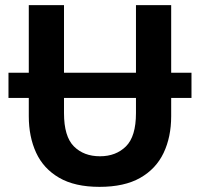

<svg xmlns="http://www.w3.org/2000/svg" viewBox="-20 -713 778 747"><path d="M367 14Q271 14 210 -21.5Q149 -57 120.5 -119Q92 -181 92 -261V-332H13V-430H92V-693H229V-430H509V-693H646V-430H725V-332H646V-261Q646 -180 616.5 -118Q587 -56 525.5 -21Q464 14 367 14ZM369 -105Q431 -105 470 -143.5Q509 -182 509 -273V-332H229V-273Q229 -182 267.5 -143.5Q306 -105 369 -105Z"/></svg>

Font: Ubuntu Sans
Style: Bold
Weight: 700
Designer: Dalton Maag Ltd
Foundry: Dalton Maag Ltd
Version: Version 1.006; ttfautohint (v1.8.4.7-5d5b)